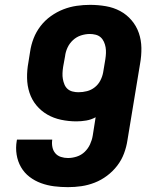

<svg xmlns="http://www.w3.org/2000/svg" viewBox="-20 -763 640 791"><path d="M260 8Q231 8 203 4.5Q175 1 149 -8.5Q123 -18 101.5 -34.5Q80 -51 66.5 -74.5Q53 -98 48.5 -126Q44 -154 49 -183Q49 -184 49.5 -185.5Q50 -187 50 -188H196Q195 -188 195 -187.5Q195 -187 195 -186Q193 -171 196 -156.5Q199 -142 208 -131.5Q217 -121 231 -116.5Q245 -112 260 -112Q278 -112 296.5 -118Q315 -124 329 -137.5Q343 -151 351 -168.5Q359 -186 362 -204L374 -280Q356 -270 335.5 -266.5Q315 -263 295 -263Q263 -263 232 -269.5Q201 -276 175 -291Q149 -306 130 -329Q111 -352 101.5 -381Q92 -410 91.5 -442Q91 -474 97 -506L104 -550Q108 -578 118.5 -605Q129 -632 147 -655.5Q165 -679 189.5 -696.5Q214 -714 241 -724.5Q268 -735 296 -739Q324 -743 351 -743Q384 -743 416 -737.5Q448 -732 475 -717.5Q502 -703 522 -679.5Q542 -656 552 -627Q562 -598 562.5 -565.5Q563 -533 557 -500L505 -185Q501 -158 491 -131Q481 -104 463 -80.5Q445 -57 421 -39Q397 -21 370 -10.5Q343 0 315.5 4Q288 8 260 8ZM303 -383Q321 -383 338.5 -387.5Q356 -392 370.5 -403.5Q385 -415 393.5 -431.5Q402 -448 405 -465L414 -519Q416 -532 416.5 -544.5Q417 -557 415 -568.5Q413 -580 408 -591Q403 -602 394.5 -609.5Q386 -617 374 -620Q362 -623 350 -623Q332 -623 313.5 -617Q295 -611 280.5 -597.5Q266 -584 258 -566.5Q250 -549 248 -531L240 -487Q238 -474 237.5 -461.5Q237 -449 239 -437.5Q241 -426 245.5 -415Q250 -404 258.5 -396.5Q267 -389 279 -386Q291 -383 303 -383Z"/></svg>

Font: Iosevka SS04 Hv Ex Obl
Style: Regular
Weight: 900
Width: 7
Italic angle: -9°
Monospace: yes
Designer: Belleve Invis
Foundry: Belleve Invis
Version: Version 19.0.0; ttfautohint (v1.8.4)